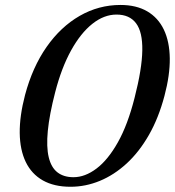

<svg xmlns="http://www.w3.org/2000/svg" viewBox="-20 -731 695 763"><path d="M458.7 -711.3Q521.5 -711.3 565 -686Q608.5 -660.6 631.2 -613.1Q653.8 -565.7 654.7 -499.1Q655.5 -432.6 633.6 -350.1Q610.4 -262.3 571.8 -194.7Q533.2 -127.2 483.4 -81.4Q433.5 -35.6 376.7 -12.2Q319.8 11.2 260.3 11.2Q195 11.2 150.2 -14.1Q105.4 -39.5 82.3 -87.4Q59.3 -135.2 58.4 -202.4Q57.6 -269.6 79.5 -353.5Q109 -464.1 165 -544.3Q221.1 -624.5 296.6 -667.9Q372.1 -711.3 458.7 -711.3ZM514.7 -341.9Q544.4 -457.6 545.5 -530.8Q546.7 -604 520.7 -638.5Q494.8 -673.1 443 -673.1Q393.3 -673.1 347 -636.3Q300.6 -599.5 262.5 -530.6Q224.4 -461.7 199.4 -365Q176.2 -275.3 170 -211Q163.8 -146.7 173.7 -106Q183.5 -65.2 208.4 -46Q233.2 -26.8 272.1 -26.8Q317.9 -26.8 363.5 -61.2Q409.1 -95.5 448.4 -165.4Q487.7 -235.3 514.7 -341.9Z"/></svg>

Font: Fraunces Wonky
Style: Italic
Weight: 900
Italic angle: -16°
Version: Version 1.000;[b76b70a41]